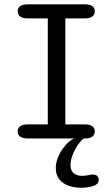

<svg xmlns="http://www.w3.org/2000/svg" viewBox="-20 -639 518 886"><path d="M107.5 0Q85 0 73.2 -8.5Q61.5 -17 61.5 -32Q61.5 -48 73.2 -56.5Q85 -65 107.5 -65H200.5V-554H107.5Q85 -554 73.2 -562.8Q61.5 -571.5 61.5 -587Q61.5 -602.5 73.2 -610.8Q85 -619 107.5 -619H371.5Q394 -619 405.8 -610.8Q417.5 -602.5 417.5 -587Q417.5 -571.5 405.8 -562.8Q394 -554 371.5 -554H281.5V-65H371.5Q394 -65 405.8 -56.5Q417.5 -48 417.5 -32Q417.5 -17 405.8 -8.5Q394 0 371.5 0ZM355.5 227.5Q325 227.5 298 218.5Q271 209.5 254.2 189.2Q237.5 169 237.5 136.5Q237.5 113 246.8 89.2Q256 65.5 270.5 45.8Q285 26 300.2 13.5Q315.5 1 327.5 0H366.5Q355 7.5 340.8 27.8Q326.5 48 316 73.8Q305.5 99.5 305.5 123Q305.5 149.5 321 161Q336.5 172.5 358.5 172.5Q365.5 172.5 374 171.5Q382.5 170.5 389 169Q395 167.5 400 167Q405 166.5 409 166.5Q422.5 166.5 429 173.5Q435.5 180.5 435.5 191Q435.5 211 410.5 219.2Q385.5 227.5 355.5 227.5Z"/></svg>

Font: Sono
Style: Regular
Weight: 400
Designer: Tyler Finck
Foundry: Tyler Finck
Version: Version 2.112